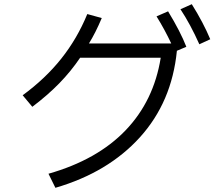

<svg xmlns="http://www.w3.org/2000/svg" viewBox="-20 -856 1040 915"><path d="M894 -836Q949 -748 982 -669L930 -645Q887 -741 840 -812ZM781 -802Q840 -705 868 -633L823 -614Q799 -370 647 -202Q495 -34 244 39L211 -28Q443 -94 578 -234.5Q713 -375 746 -581H362Q318 -516 263 -459.5Q208 -403 134 -347L88 -402Q196 -481 272 -576.5Q348 -672 396 -789L465 -770Q435 -699 404 -649H796Q765 -715 726 -778Z"/></svg>

Font: IBM Plex Sans JP
Style: Regular
Weight: 400
Designer: Mike Abbink; Paul van der Laan; Pieter van Rosmalen; Wujin Sim; Yejin Wi; Jinhee Kim; Boomi Park; Yona Kim; Kichan Ma
Foundry: Sandoll Inc.
Version: Version 1.000